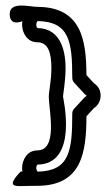

<svg xmlns="http://www.w3.org/2000/svg" viewBox="-20 -630 389 677"><path d="M112.8 -555.8C224.2 -553.3 234.7 -485 234.8 -355.5C234.8 -349.2 237.2 -343.1 241.4 -338.6C258.3 -320.2 275.7 -301.3 277.6 -299.3C279.6 -297.1 282 -295.4 284.5 -294.1C284.8 -293.4 284.8 -292.7 284.8 -292.6C284.8 -292.6 284.6 -291.6 284.4 -291.2C281.5 -289.7 278.2 -286.7 278.2 -286.7C274 -282.2 258.5 -265.3 241.4 -246.7C237.2 -242.1 234.8 -236 234.8 -229.8C234.9 -97.4 225.4 -27.3 112.8 -24.8C111.5 -26 107.9 -30.9 107.9 -37.6C107.9 -44.5 111 -48.8 112 -49.6C257.9 -51.3 202.4 -283.5 202.1 -290.2C202.6 -298.3 210.5 -340.8 211.2 -384.8C212 -442 198.4 -530 112 -531C110.7 -532.1 107.9 -536.3 107.9 -543C107.9 -549.7 111.5 -554.6 112.8 -555.8ZM59 -555.4C58.4 -551.9 57.9 -547.2 57.9 -543C57.9 -513.9 76.6 -481 110.9 -481C148.4 -481 161.4 -447.3 161.2 -389.2C161.1 -345.2 152.1 -307 152.1 -290.3C152.1 -241.1 186 -99.6 110.9 -99.6C76.5 -99.6 57.9 -66.7 57.9 -37.6C57.9 -33.1 58 -31.6 59 -25.2C57.2 -25.2 55 -25.2 53.2 -25.2C53.2 -25.2 9.8 16.4 31.1 23.7C44.7 28.3 55.9 25.2 110.9 25.2C269.7 25.2 284.4 -95 284.8 -220C294.4 -230.5 306.4 -243.5 311.2 -248.7C325.7 -258.1 334.8 -274.3 334.8 -292.6C334.8 -310.2 328 -325.7 311.2 -336.6C307.1 -341 296.4 -352.6 284.8 -365.3C284.1 -487 268.2 -605.8 110.9 -605.8C86.3 -605.8 14.2 -626.6 14.2 -580.6C14.2 -534.6 59 -555.4 59 -555.4Z"/></svg>

Font: Hi.
Style: Regular
Weight: 400
Designer: Mew Too, Robert Jablonski
Foundry: Cannot Into Space Fonts
Version: Version 1.996